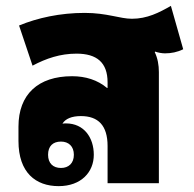

<svg xmlns="http://www.w3.org/2000/svg" viewBox="-20 -625 661 655"><path d="M180 10C257 10 300 -38 300 -97C300 -155 267 -204 205 -204C201 -204 197 -204 193 -203C203 -220 225 -229 256 -229C315 -229 347 -197 347 -127V0H522V-379C522 -403 518 -426 508 -447L509 -449C521 -445 533 -443 543 -443C564 -443 585 -447 605 -457L563 -605C523 -582 482 -561 430 -561C389 -561 345 -581 269 -581C185 -581 108 -564 45 -538L91 -401C138 -426 186 -442 241 -442C310 -442 347 -412 347 -344V-325H345C313 -352 272 -365 226 -365C110 -365 43 -303 43 -193V-144C43 -36 102 10 180 10ZM188 -52C161 -52 144 -68 144 -97C144 -127 161 -142 188 -142C214 -142 232 -126 232 -97C232 -68 214 -52 188 -52Z"/></svg>

Font: Noto Sans Thai Looped SemiCondensed Black
Style: Regular
Weight: 900
Width: 4
Designer: Sasikarn Vongin, Ben Mitchell
Foundry: The Fontpad Ltd
Version: Version 1.001